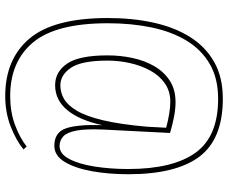

<svg xmlns="http://www.w3.org/2000/svg" viewBox="-89 -661 873 735"><g transform="rotate(90 347.5 -293.5)"><path d="M348 123Q206 123 127.5 30Q49 -63 49 -270Q49 -364 66.5 -444Q84 -524 121 -583.5Q158 -643 216.5 -676.5Q275 -710 358 -710Q512 -710 579.5 -620.5Q647 -531 647 -348Q647 -274 635.5 -209.5Q624 -145 600 -105Q576 -65 538 -65Q487 -65 471.5 -109Q456 -153 459 -248Q440 -161 401.5 -114.5Q363 -68 306 -68Q255 -68 223.5 -114Q192 -160 192 -269Q192 -318 202 -364.5Q212 -411 233.5 -448Q255 -485 289 -507Q323 -529 371 -529Q396 -529 425.5 -523.5Q455 -518 489 -508L476 -253Q473 -185 480 -149Q487 -113 502.5 -99Q518 -85 539 -85Q569 -85 588.5 -122Q608 -159 617.5 -219Q627 -279 627 -348Q627 -518 565 -605Q503 -692 358 -692Q280 -692 225 -660Q170 -628 135.5 -571Q101 -514 85 -437Q69 -360 69 -270Q69 -72 142 16Q215 104 348 104Q408 104 457 86Q506 68 541 41L552 53Q518 81 464.5 102Q411 123 348 123ZM307 -88Q334 -88 358.5 -102Q383 -116 404 -151.5Q425 -187 440.5 -252Q456 -317 465 -419L469 -493Q444 -500 417 -504.5Q390 -509 370 -509Q329 -509 299 -488Q269 -467 250 -432Q231 -397 221.5 -354.5Q212 -312 212 -269Q212 -169 239.5 -128.5Q267 -88 307 -88Z"/></g></svg>

Font: Georama Thin
Style: Regular
Weight: 100
Designer: Jean-Baptiste Levee
Foundry: Production Type
Version: Version 1.000